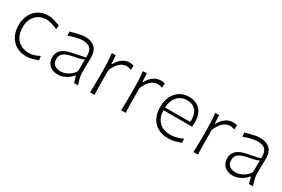

<svg xmlns="http://www.w3.org/2000/svg" viewBox="64 -1347 3214 2185"><g transform="rotate(30 1671.0 -255.0)"><path d="M311 9.8Q355.5 9.8 394.8 -2.7Q434.1 -15.1 461.4 -25.4L454.1 -78.1Q417.5 -58.6 382.8 -48.3Q348.1 -38.1 317.4 -38.1Q248 -39.6 202.4 -68.4Q156.7 -97.2 133.8 -146Q110.8 -194.8 110.8 -255.9Q110.8 -354.5 163.8 -411.6Q216.8 -468.8 305.7 -470.7Q325.2 -470.7 364.5 -461.2Q403.8 -451.7 453.1 -428.7L457 -481.4Q427.2 -493.2 384 -506.3Q340.8 -519.5 301.8 -519.5Q225.6 -519.5 171.4 -484.6Q117.2 -449.7 88.1 -389.9Q59.1 -330.1 59.1 -254.9Q59.1 -180.7 88.4 -120.6Q117.7 -60.5 174.1 -25.4Q230.5 9.8 311 9.8Z M737.8 -37.1Q688 -37.1 655.8 -60.1Q623.5 -83 623.5 -137.7Q623.5 -174.8 641.8 -197.5Q660.2 -220.2 690.2 -232.9Q720.2 -245.6 755.4 -252.4Q809.1 -262.7 838.9 -270Q868.7 -277.3 884 -283Q899.4 -288.6 908.7 -293L907.7 -142.6Q888.2 -106.9 857.7 -83.5Q827.1 -60.1 794.9 -48.6Q762.7 -37.1 737.8 -37.1ZM727.1 9.8Q757.8 9.8 791 -1.7Q824.2 -13.2 854.2 -34.2Q884.3 -55.2 906.2 -82.5H913.1L935.5 0H987.8Q974.1 -42 964.8 -78.1Q955.6 -114.3 955.6 -146V-216.8Q955.6 -251.5 957 -286.1Q958.5 -320.8 958.5 -343.3Q958.5 -436 911.9 -477.8Q865.2 -519.5 786.1 -519.5Q756.3 -519.5 721.2 -512.7Q686 -505.9 653.1 -496.8Q620.1 -487.8 596.7 -481L600.6 -428.7Q638.7 -443.8 674.3 -453.1Q710 -462.4 737.5 -466.8Q765.1 -471.2 779.8 -471.2Q816.9 -471.2 847.2 -460.4Q877.4 -449.7 894.5 -417.5Q911.6 -385.3 909.2 -320.3L735.8 -284.7Q710 -279.3 681.6 -269.5Q653.3 -259.8 628.9 -242.7Q604.5 -225.6 589.1 -198.2Q573.7 -170.9 573.7 -130.4Q573.7 -89.4 591.8 -57.6Q609.9 -25.9 644 -8.1Q678.2 9.8 727.1 9.8Z M1146 0H1205.1Q1202.1 -57.1 1201.4 -109.9Q1200.7 -162.6 1200.7 -224.6V-322.8Q1229 -387.7 1258.8 -418.2Q1288.6 -448.7 1315.2 -457.8Q1341.8 -466.8 1360.4 -466.8Q1373.5 -466.8 1389.2 -463.1Q1404.8 -459.5 1419.4 -454.1L1424.3 -510.7Q1411.1 -514.6 1397 -517.1Q1382.8 -519.5 1367.2 -519.5Q1345.2 -519.5 1316.7 -510.3Q1288.1 -501 1258.3 -475.6Q1228.5 -450.2 1202.1 -401.4H1195.3L1188 -512.2L1137.7 -508.3Q1144.5 -450.7 1147.2 -391.6Q1149.9 -332.5 1149.9 -277.3V-226.1Q1149.9 -163.1 1149.2 -110.1Q1148.4 -57.1 1146 0Z M1554.7 0H1613.8Q1610.8 -57.1 1610.1 -109.9Q1609.4 -162.6 1609.4 -224.6V-322.8Q1637.7 -387.7 1667.5 -418.2Q1697.3 -448.7 1723.9 -457.8Q1750.5 -466.8 1769 -466.8Q1782.2 -466.8 1797.9 -463.1Q1813.5 -459.5 1828.1 -454.1L1833 -510.7Q1819.8 -514.6 1805.7 -517.1Q1791.5 -519.5 1775.9 -519.5Q1753.9 -519.5 1725.3 -510.3Q1696.8 -501 1667 -475.6Q1637.2 -450.2 1610.8 -401.4H1604L1596.7 -512.2L1546.4 -508.3Q1553.2 -450.7 1555.9 -391.6Q1558.6 -332.5 1558.6 -277.3V-226.1Q1558.6 -163.1 1557.9 -110.1Q1557.1 -57.1 1554.7 0Z M2178.7 10.3Q2226.1 10.3 2268.3 -2.4Q2310.5 -15.1 2340.3 -24.9L2336.9 -78.1Q2309.6 -65.4 2282.2 -56.4Q2254.9 -47.4 2229.5 -42.7Q2204.1 -38.1 2182.1 -38.1Q2077.6 -38.1 2026.1 -92.8Q1974.6 -147.5 1970.7 -241.2H2346.2Q2348.6 -255.9 2349.4 -271Q2350.1 -286.1 2350.1 -304.2Q2350.1 -407.2 2296.4 -463.4Q2242.7 -519.5 2149.9 -519.5Q2080.1 -519.5 2028.3 -485.8Q1976.6 -452.1 1948.2 -393.1Q1919.9 -334 1919.9 -257.8Q1919.9 -180.2 1948 -119.6Q1976.1 -59.1 2033.7 -24.4Q2091.3 10.3 2178.7 10.3ZM2302.2 -277.8 1970.7 -276.9Q1974.6 -364.3 2021.5 -418.7Q2068.4 -473.1 2150.9 -475.1Q2230 -472.7 2269 -422.6Q2308.1 -372.6 2302.2 -277.8Z M2504.9 0H2564Q2561 -57.1 2560.3 -109.9Q2559.6 -162.6 2559.6 -224.6V-322.8Q2587.9 -387.7 2617.7 -418.2Q2647.5 -448.7 2674.1 -457.8Q2700.7 -466.8 2719.2 -466.8Q2732.4 -466.8 2748 -463.1Q2763.7 -459.5 2778.3 -454.1L2783.2 -510.7Q2770 -514.6 2755.9 -517.1Q2741.7 -519.5 2726.1 -519.5Q2704.1 -519.5 2675.5 -510.3Q2647 -501 2617.2 -475.6Q2587.4 -450.2 2561 -401.4H2554.2L2546.9 -512.2L2496.6 -508.3Q2503.4 -450.7 2506.1 -391.6Q2508.8 -332.5 2508.8 -277.3V-226.1Q2508.8 -163.1 2508.1 -110.1Q2507.3 -57.1 2504.9 0Z M3036.6 -37.1Q2986.8 -37.1 2954.6 -60.1Q2922.4 -83 2922.4 -137.7Q2922.4 -174.8 2940.7 -197.5Q2959 -220.2 2989 -232.9Q3019 -245.6 3054.2 -252.4Q3107.9 -262.7 3137.7 -270Q3167.5 -277.3 3182.9 -283Q3198.2 -288.6 3207.5 -293L3206.5 -142.6Q3187 -106.9 3156.5 -83.5Q3126 -60.1 3093.8 -48.6Q3061.5 -37.1 3036.6 -37.1ZM3025.9 9.8Q3056.6 9.8 3089.8 -1.7Q3123 -13.2 3153.1 -34.2Q3183.1 -55.2 3205.1 -82.5H3211.9L3234.4 0H3286.6Q3272.9 -42 3263.7 -78.1Q3254.4 -114.3 3254.4 -146V-216.8Q3254.4 -251.5 3255.9 -286.1Q3257.3 -320.8 3257.3 -343.3Q3257.3 -436 3210.7 -477.8Q3164.1 -519.5 3085 -519.5Q3055.2 -519.5 3020 -512.7Q2984.9 -505.9 2951.9 -496.8Q2918.9 -487.8 2895.5 -481L2899.4 -428.7Q2937.5 -443.8 2973.1 -453.1Q3008.8 -462.4 3036.4 -466.8Q3064 -471.2 3078.6 -471.2Q3115.7 -471.2 3146 -460.4Q3176.3 -449.7 3193.4 -417.5Q3210.4 -385.3 3208 -320.3L3034.7 -284.7Q3008.8 -279.3 2980.5 -269.5Q2952.1 -259.8 2927.7 -242.7Q2903.3 -225.6 2887.9 -198.2Q2872.6 -170.9 2872.6 -130.4Q2872.6 -89.4 2890.6 -57.6Q2908.7 -25.9 2942.9 -8.1Q2977.1 9.8 3025.9 9.8Z"/></g></svg>

Font: Pinar VF
Style: Regular
Weight: 300
Designer: Amin Abedi
Version: Version 2.000